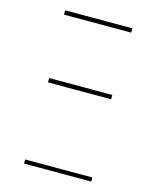

<svg xmlns="http://www.w3.org/2000/svg" viewBox="-110 -807 721 884"><g transform="rotate(15 250.0 -365.0)"><path d="M89.8 0V-19.5H410.2V0ZM99.6 -389.6V-410.2H400.4V-389.6ZM89.8 -710V-730.5H410.2V-710Z"/></g></svg>

Font: Mgen+ 1mn thin
Style: Regular
Weight: 100
Designer: [Source Han Sans]
Ryoko NISHIZUKA  (kana & ideographs); Paul D. Hunt (Latin, Greek & Cyrillic); Wenlong ZHANG  (bopomofo
Version: Version 1.059.20150602